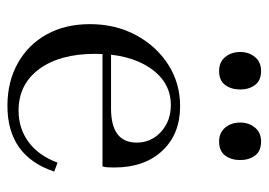

<svg xmlns="http://www.w3.org/2000/svg" viewBox="-123 -589 723 517"><g transform="rotate(90 238.5 -330.5)"><path d="M265 11Q200 11 150 -17Q100 -45 72.5 -95Q45 -145 45 -211Q45 -280 74.5 -335Q104 -390 154 -422Q204 -454 266 -454Q341 -454 386 -406Q431 -358 431 -277Q431 -267 430.5 -258.5Q430 -250 428 -245H121L123 -268H272Q364 -268 364 -337Q364 -376 335 -402.5Q306 -429 263 -429Q201 -429 163 -373Q125 -317 125 -225Q125 -130 166 -74.5Q207 -19 278 -19Q326 -19 362.5 -46Q399 -73 418 -124L442 -115Q400 11 265 11ZM171 -559Q147 -559 133.5 -575.5Q120 -592 120 -616Q120 -639 133.5 -655.5Q147 -672 171 -672Q197 -672 209 -655.5Q221 -639 221 -616Q221 -592 209 -575.5Q197 -559 171 -559ZM361 -559Q337 -559 323.5 -575.5Q310 -592 310 -616Q310 -639 323.5 -655.5Q337 -672 361 -672Q387 -672 399 -655.5Q411 -639 411 -616Q411 -592 399 -575.5Q387 -559 361 -559Z"/></g></svg>

Font: Baskervville
Style: Regular
Weight: 400
Designer: Alexis Faudot, Rémi Forte, Morgane Pierson, Rafael Ribas, Tanguy Vanlaeys, Rosalie Wagner, Thomas Huot-Marchand
Foundry: ANRT
Version: Version 1.100